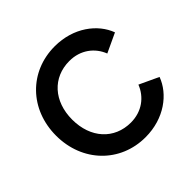

<svg xmlns="http://www.w3.org/2000/svg" viewBox="-187 -946 1148 1148"><g transform="rotate(-45 387.0 -372.5)"><path d="M422 12C581 12 697 -78 736 -184L614 -241C585 -166 516 -112 422 -112C282 -112 186 -217 186 -373C186 -528 282 -633 422 -633C516 -633 585 -579 614 -504L736 -561C697 -667 581 -757 422 -757C208 -757 50 -595 50 -373C50 -151 209 12 422 12Z"/></g></svg>

Font: Mluvka
Style: Bold
Weight: 700
Designer: Modified by Jiří Krblich, Original typeface by Gumpita Rahayu
Foundry: Gumpita Rahayu & Jiří Krblich
Version: Version 2.000;Glyphs 3.1.1 (3134)